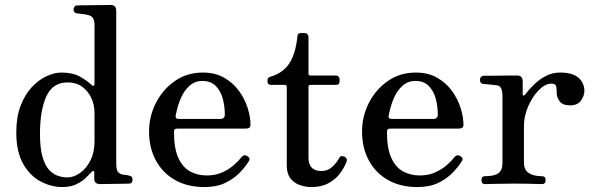

<svg xmlns="http://www.w3.org/2000/svg" viewBox="-20 -746 2402 778"><path d="M232 12Q189 12 146 -10Q103 -32 74.5 -81Q46 -130 46 -210Q46 -272 63.5 -317.5Q81 -363 108.5 -392.5Q136 -422 168 -437Q200 -452 229 -452Q275 -452 304 -435.5Q333 -419 351 -402Q357 -396 360 -398.5Q363 -401 363 -407V-642Q363 -663 356.5 -673Q350 -683 333 -686Q326 -688 311.5 -689.5Q297 -691 291 -692Q278 -694 278 -708Q278 -714 282 -719Q286 -724 292 -724Q295 -724 314 -724.5Q333 -725 357.5 -725Q382 -725 402 -725.5Q422 -726 428 -726Q451 -726 451 -702V-88Q451 -62 456 -52.5Q461 -43 475 -39Q481 -38 490 -37Q499 -36 504 -34Q517 -33 517 -18Q517 -2 503 -2Q500 -2 484 -1.5Q468 -1 447 -1Q426 -1 408.5 -0.5Q391 0 386 0Q362 0 362 -22V-47Q362 -53 359 -53.5Q356 -54 351 -49Q343 -40 328 -25.5Q313 -11 289.5 0.5Q266 12 232 12ZM253 -27Q278 -27 303.5 -44.5Q329 -62 346 -95Q363 -128 363 -174V-289Q363 -321 350 -349Q337 -377 313 -394.5Q289 -412 254 -412Q193 -412 167.5 -355Q142 -298 142 -204Q142 -145 152.5 -109.5Q163 -74 180 -56.5Q197 -39 216.5 -33Q236 -27 253 -27Z M808 12Q740 12 689.5 -16.5Q639 -45 611.5 -96Q584 -147 584 -213Q584 -275 612 -329.5Q640 -384 689 -418Q738 -452 802 -452Q852 -452 888.5 -431Q925 -410 948.5 -377.5Q972 -345 983.5 -308.5Q995 -272 995 -240Q995 -225 976 -225H701Q691 -225 688 -222Q685 -219 685 -211Q685 -144 703 -105.5Q721 -67 751 -51Q781 -35 817 -35Q853 -35 880.5 -47.5Q908 -60 927.5 -77Q947 -94 958 -109Q969 -122 983 -113Q997 -104 987 -91Q975 -71 951.5 -46.5Q928 -22 893 -5Q858 12 808 12ZM705 -264H872Q891 -264 891 -282Q891 -314 883 -345Q875 -376 855 -397Q835 -418 800 -418Q770 -418 748 -398.5Q726 -379 712.5 -347.5Q699 -316 692 -278Q689 -264 705 -264Z M1241 12Q1218 12 1195 4Q1172 -4 1157 -23Q1142 -42 1142 -76V-394Q1142 -402 1134 -402H1079Q1064 -402 1064 -416V-422Q1064 -428 1068.5 -431.5Q1073 -435 1079 -436Q1129 -452 1153.5 -491Q1178 -530 1185 -597Q1185 -612 1199 -612H1215Q1221 -612 1225.5 -607.5Q1230 -603 1230 -597V-448Q1230 -440 1238 -440H1341Q1348 -440 1352 -435.5Q1356 -431 1356 -426V-416Q1356 -402 1341 -402H1238Q1230 -402 1230 -394V-107Q1230 -53 1283 -53Q1308 -53 1326 -69.5Q1344 -86 1354 -105Q1359 -113 1365 -113.5Q1371 -114 1378 -110Q1390 -102 1383 -87Q1373 -63 1355.5 -40.5Q1338 -18 1310 -3Q1282 12 1241 12Z M1671 12Q1603 12 1552.5 -16.5Q1502 -45 1474.5 -96Q1447 -147 1447 -213Q1447 -275 1475 -329.5Q1503 -384 1552 -418Q1601 -452 1665 -452Q1715 -452 1751.5 -431Q1788 -410 1811.5 -377.5Q1835 -345 1846.5 -308.5Q1858 -272 1858 -240Q1858 -225 1839 -225H1564Q1554 -225 1551 -222Q1548 -219 1548 -211Q1548 -144 1566 -105.5Q1584 -67 1614 -51Q1644 -35 1680 -35Q1716 -35 1743.5 -47.5Q1771 -60 1790.5 -77Q1810 -94 1821 -109Q1832 -122 1846 -113Q1860 -104 1850 -91Q1838 -71 1814.5 -46.5Q1791 -22 1756 -5Q1721 12 1671 12ZM1568 -264H1735Q1754 -264 1754 -282Q1754 -314 1746 -345Q1738 -376 1718 -397Q1698 -418 1663 -418Q1633 -418 1611 -398.5Q1589 -379 1575.5 -347.5Q1562 -316 1555 -278Q1552 -264 1568 -264Z M1944 0Q1931 0 1931 -16Q1931 -32 1944 -32Q1983 -32 1999.5 -44Q2016 -56 2016 -86V-356Q2016 -397 1995 -400Q1990 -401 1978 -402Q1966 -403 1954.5 -404.5Q1943 -406 1938 -406Q1925 -407 1925 -422Q1925 -437 1939 -439Q1942 -439 1961 -439Q1980 -439 2004.5 -439.5Q2029 -440 2049.5 -440Q2070 -440 2076 -440Q2098 -440 2098 -416V-363Q2098 -360 2101 -359Q2104 -358 2107 -362Q2123 -383 2144 -403.5Q2165 -424 2191.5 -438Q2218 -452 2250 -452Q2300 -452 2324 -431Q2348 -410 2348 -377Q2348 -358 2334 -338.5Q2320 -319 2291 -319Q2259 -319 2247.5 -336Q2236 -353 2236 -366Q2236 -387 2233.5 -397Q2231 -407 2214 -407Q2189 -407 2163 -380.5Q2137 -354 2120 -314.5Q2103 -275 2103 -235V-88Q2103 -57 2123 -44.5Q2143 -32 2176 -32Q2191 -32 2191 -16Q2191 0 2176 0Q2166 0 2138 -1Q2110 -2 2059 -2Q2016 -2 1985.5 -1Q1955 0 1944 0Z"/></svg>

Font: Zen Old Mincho Medium
Style: Regular
Weight: 500
Designer: Yoshimichi Ohira
Foundry: Positype
Version: Version 1.500